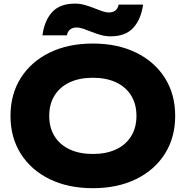

<svg xmlns="http://www.w3.org/2000/svg" viewBox="-20 -1002 1005 1039"><path d="M482.4 16.4Q349 16.4 248.7 -32.6Q148.4 -81.6 92.6 -169.7Q36.8 -257.8 36.8 -375Q36.8 -492.2 92.6 -580.3Q148.4 -668.4 248.7 -717.4Q349 -766.4 482.4 -766.4Q615.8 -766.4 716.1 -717.4Q816.4 -668.4 872.2 -580.3Q928 -492.2 928 -375Q928 -257.8 872.2 -169.7Q816.4 -81.6 716.1 -32.6Q615.8 16.4 482.4 16.4ZM482.4 -168.8Q555.4 -168.8 608.2 -193.7Q661 -218.6 689.7 -264.9Q718.4 -311.2 718.4 -375Q718.4 -438.8 689.7 -485.1Q661 -531.4 608.2 -556.3Q555.4 -581.2 482.4 -581.2Q409.8 -581.2 356.8 -556.3Q303.8 -531.4 275.1 -485.1Q246.4 -438.8 246.4 -375Q246.4 -311.2 275.1 -264.9Q303.8 -218.6 356.8 -193.7Q409.8 -168.8 482.4 -168.8ZM209.6 -810.8Q220.2 -890.2 262.1 -936.3Q304 -982.4 385.4 -982.4Q413 -982.4 438.7 -975.1Q464.4 -967.8 487.7 -958.5Q511 -949.2 531.6 -941.9Q552.2 -934.6 569.6 -934.6Q590.8 -934.6 604.5 -945.4Q618.2 -956.2 621.8 -977H754.2Q743.6 -898.2 701.5 -851.8Q659.4 -805.4 578.4 -805.4Q550.8 -805.4 525.1 -812.7Q499.4 -820 476.3 -829.3Q453.2 -838.6 432.4 -845.9Q411.6 -853.2 394.2 -853.2Q373.4 -853.2 359.5 -842.4Q345.6 -831.6 342 -810.8Z"/></svg>

Font: Unbounded
Style: Regular
Weight: 400
Designer: Luke Prowse, Jean-Baptiste Morizot, Fátima Lázaro, Florian Runge
Foundry: NaN
Version: Version 1.701;gftools[0.9.28.dev5+ged2979d]